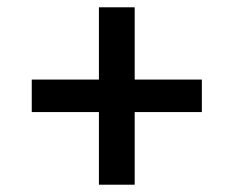

<svg xmlns="http://www.w3.org/2000/svg" viewBox="-20 -568 640 526"><path d="M349 -62H251V-261H67V-350H251V-548H349V-350H533V-261H349Z"/></svg>

Font: IBM Plex Sans Medium
Style: Regular
Weight: 500
Designer: Mike Abbink, Paul van der Laan, Pieter van Rosmalen
Foundry: Bold Monday
Version: Version 3.201